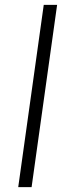

<svg xmlns="http://www.w3.org/2000/svg" viewBox="-20 -770 281 790"><path d="M110 0H55L160 -750H215Z"/></svg>

Font: Mohave Light
Style: Italic
Weight: 300
Italic angle: -8°
Designer: Gumpita Rahayu
Foundry: Tokotype
Version: Version 2.003